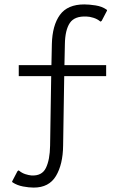

<svg xmlns="http://www.w3.org/2000/svg" viewBox="-20 -835 540 870"><path d="M65 -490V-540H213L215 -635Q217 -720 251.5 -767.5Q286 -815 362 -815Q384 -815 413 -810.5Q442 -806 462 -792Q467 -789 464 -785L441 -741Q437 -736 434 -738Q421 -749 403 -754.5Q385 -760 373 -760Q318 -763 296.5 -731Q275 -699 274 -635L272 -540H461V-490H271L266 -175Q265 -90 233.5 -37.5Q202 15 133 15Q111 15 84.5 10Q58 5 38 -8Q33 -11 36 -15L59 -59Q63 -64 66 -62Q79 -51 94.5 -46Q110 -41 122 -40Q170 -37 188 -74Q206 -111 207 -175L212 -490Z"/></svg>

Font: Gowun Dodum
Style: Regular
Weight: 400
Designer: Yanghee Ryu
Foundry: Yanghee Ryu
Version: Version 2.000